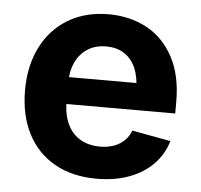

<svg xmlns="http://www.w3.org/2000/svg" viewBox="-45 -600 686 656"><g transform="rotate(5 298.0 -271.5)"><path d="M39.7 -270.1Q39.7 -353.7 72.1 -417.8Q104.4 -482 163.8 -517.4Q223.1 -552.7 301.9 -552.7Q375 -552.7 432.8 -521.7Q490.6 -490.7 524.2 -428.4Q557.9 -366 557.9 -275.8V-234.7H99.8V-326.9H486.6L418.1 -302.2Q418.1 -345.3 405 -376.6Q391.8 -408 366.2 -425.2Q340.5 -442.4 303 -442.4Q265.9 -442.4 239.2 -425.1Q212.5 -407.7 198.5 -377.5Q184.5 -347.3 184.5 -308.7V-243.8Q184.5 -197.4 200.1 -165Q215.7 -132.5 244.4 -116.1Q273.2 -99.6 311.6 -99.6Q337.2 -99.6 358.2 -107Q379.2 -114.5 394.3 -128.8Q409.3 -143.1 417.2 -163.8L549.6 -139.3Q536.2 -93.6 503.4 -59.9Q470.6 -26.1 421.2 -7.7Q371.8 10.7 309.3 10.7Q226.1 10.7 165.4 -23.5Q104.6 -57.6 72.2 -120.9Q39.7 -184.3 39.7 -270.1Z"/></g></svg>

Font: Raveo Variable
Style: Regular
Weight: 400
Designer: Jakub Foglar, Rasmus Andersson (Inter)
Foundry: Jakubfoglar.com
Version: Version 1.000;Glyphs 3.2.3 (3260)